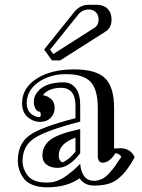

<svg xmlns="http://www.w3.org/2000/svg" viewBox="-20 -757 599 811"><path d="M161.1 -355Q184.1 -351.1 197.5 -337.2Q210.9 -323.2 210.9 -301.8Q210.9 -275.9 193.8 -259Q176.8 -242.2 148.9 -242.2Q120.1 -242.2 96.7 -262.7Q73.2 -283.2 73.2 -320.8Q73.2 -384.8 134 -424.3Q194.8 -463.9 293 -463.9Q386.2 -463.9 424.1 -426.5Q461.9 -389.2 461.9 -300.8V-129.9L493.2 -130.9Q533.2 -127.9 548.8 -92.8L533.2 -65.9Q518.1 -43 508.1 -30.5Q498 -18.1 479.5 -2.4Q460.9 13.2 436 20Q411.1 26.9 377.9 26.9Q336.9 26.9 315.9 -3.9Q263.2 34.2 178.2 34.2Q141.1 34.2 115 22.7Q88.9 11.2 76.9 -7.8Q64.9 -26.9 60.1 -43.5Q55.2 -60.1 55.2 -77.1Q55.2 -148.9 103.5 -184.6Q151.9 -220.2 298.8 -257.8V-311Q298.8 -350.1 282.5 -368.2Q266.1 -386.2 240.2 -386.2Q185.1 -386.2 161.1 -355ZM318.8 -211.9V-109.9Q272 -47.9 223.1 -47.9Q194.8 -47.9 177 -61.5Q159.2 -75.2 159.2 -100.1Q159.2 -140.1 192.1 -166Q225.1 -191.9 318.8 -211.9ZM298.8 -116.2V-175.8Q228 -149.9 228 -100.1Q228 -79.1 243.2 -70.8Q269 -80.1 298.8 -116.2ZM148.9 -285.2Q131.8 -285.2 125 -310.1Q115.2 -350.1 148.9 -379.9Q182.1 -409.2 249 -409.2Q280.8 -409.2 299.8 -384.5Q318.8 -359.9 318.8 -311V-243.2Q174.8 -206.1 125 -173.1Q75.2 -140.1 75.2 -77.1Q75.2 -43.9 97.7 -14.9Q120.1 14.2 178.2 14.2Q201.2 14.2 221.4 6.8Q241.7 -0.5 263.4 -16.8Q285.2 -33.2 290 -37.6Q294.9 -42 306.4 -53Q317.9 -64 318.8 -64.9Q325.2 6.8 377.9 6.8Q391.1 6.8 408.2 0Q425.3 -6.8 442.6 -26.9Q460 -46.9 464.6 -53.5Q469.2 -60.1 478.5 -74.5Q487.8 -88.9 492.2 -94.2Q485.8 -107.9 467.8 -109.9Q440.9 -68.8 413.1 -69.8Q393.1 -70.8 393.1 -98.1V-300.8Q393.1 -378.9 362.5 -411.4Q332 -443.8 257.8 -443.8Q190.9 -443.8 141.8 -409.4Q92.8 -375 92.8 -320.8Q92.8 -293 109.9 -277.6Q127 -262.2 148.9 -262.2Q155.8 -272 148.9 -285.2ZM309.1 -693.8 191.4 -546.9 205.1 -528.8 378.4 -639.2Q396.5 -649.9 396.5 -674.8Q396.5 -693.8 384.8 -705.3Q373 -716.8 354.5 -716.8Q327.1 -716.8 309.1 -693.8ZM166.5 -547.9 293.5 -706.1Q318.4 -736.8 354.5 -736.8H389.2Q417.5 -736.8 434.3 -720Q451.2 -703.1 451.2 -674.8Q451.2 -640.1 426.3 -624L234.4 -502H199.2Z"/></svg>

Font: Jacques Francois Shadow
Style: Regular
Weight: 400
Designer: Alexei Vanyashin, Nikita Kanarev (i@xarsok.ru)
Foundry: Cyreal (www.cyreal.org)
Version: Version 1.003